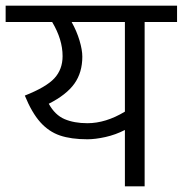

<svg xmlns="http://www.w3.org/2000/svg" viewBox="-30 -661 648 681"><path d="M598 -641V-583H483V0H413V-200Q380 -183 344 -175Q308 -167 280 -167Q222 -167 182.5 -180.5Q143 -194 113 -227.5Q83 -261 58 -322Q134 -352 163 -383.5Q192 -415 192 -462Q192 -521 155 -583H-10V-641ZM413 -265V-583H224Q242 -551 252 -517.5Q262 -484 262 -460Q262 -404 234 -364.5Q206 -325 143 -293Q165 -253 199 -238.5Q233 -224 280 -224Q345 -224 413 -265Z"/></svg>

Font: Biryani Light
Style: Regular
Weight: 300
Designer: Dan Reynolds and Mathieu Réguer
Foundry: Dan Reynolds and Mathieu Réguer
Version: Version 1.004; ttfautohint (v1.1) -l 5 -r 5 -G 72 -x 0 -D la